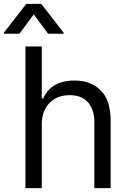

<svg xmlns="http://www.w3.org/2000/svg" viewBox="-54 -966 665 986"><path d="M76.7 -727.3H160.5V-460.2H167.6Q177.2 -481.5 191.4 -498.6Q205.6 -515.6 225.3 -527.5Q245 -539.4 270.6 -546Q296.2 -552.6 328.1 -552.6Q412.6 -552.6 463.1 -502.1Q514.2 -451 514.2 -346.6V0H430.4V-340.9Q430.4 -373.6 421.7 -398.8Q413 -424 396.8 -441.6Q380.7 -459.2 357.2 -468.2Q333.8 -477.3 304 -477.3Q270.2 -477.3 243.6 -466.4Q217 -455.6 198.5 -435.9Q180 -416.2 170.3 -388.7Q160.5 -361.2 160.5 -328.1V0H76.7ZM81 -946H157.7L272.7 -798.3V-792.6H193.2L119.3 -892L45.5 -792.6H-34.1V-798.3Z"/></svg>

Font: Inter P
Style: Regular
Weight: 400
Designer: Rasmus Andersson
Foundry: rsms
Version: Version 3.018;git-588b23468